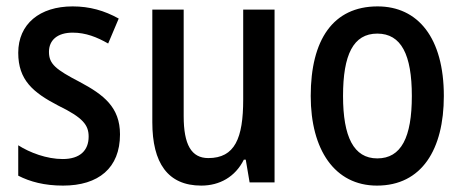

<svg xmlns="http://www.w3.org/2000/svg" viewBox="-20 -570 1450 600"><path d="M355 -150C355 -235 304 -274 229 -314C154 -353 133 -370 133 -408C133 -445 160 -468 207 -468C248 -468 283 -454 318 -434L351 -512C306 -537 260 -550 207 -550C104 -550 37 -495 37 -405C37 -320 83 -281 162 -240C240 -202 257 -179 257 -143C257 -100 230 -73 176 -73C126 -73 73 -93 37 -116V-21C74 -2 119 10 177 10C288 10 355 -45 355 -150Z M838 -540H740V-259C740 -138 714 -76 631 -76C578 -76 554 -118 554 -207V-540H456V-188C456 -61 504 10 609 10C666 10 715 -17 742 -71H748L760 0H838Z M1367 -270C1367 -452 1286 -550 1160 -550C1021 -550 951 -446 951 -270C951 -102 1026 10 1158 10C1298 10 1367 -103 1367 -270ZM1052 -270C1052 -399 1084 -465 1159 -465C1234 -465 1267 -399 1267 -270C1267 -141 1234 -75 1159 -75C1085 -75 1052 -143 1052 -270Z"/></svg>

Font: Noto Sans Kannada Condensed Medium
Style: Regular
Weight: 500
Width: 3
Designer: Jelle Bosma - Monotype Design Team
Foundry: Monotype Imaging Inc.
Version: Version 2.005